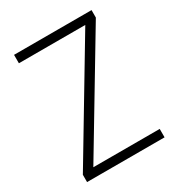

<svg xmlns="http://www.w3.org/2000/svg" viewBox="-187 -924 974 1047"><g transform="rotate(-30 300.0 -400.0)"><path d="M55 0V-46L475 -747H57V-800H545V-753L125 -53H543V0Z"/></g></svg>

Font: Victor Mono Thin ExtraLight
Style: Regular
Weight: 250
Monospace: yes
Version: Version 1.561;gftools[0.9.30]